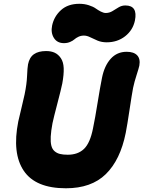

<svg xmlns="http://www.w3.org/2000/svg" viewBox="-20 -987 762 1020"><path d="M319.8 -757.8Q283.7 -757.8 266.4 -785.4Q249 -813 256.8 -851.1Q267.1 -899.9 304 -933.3Q340.8 -966.8 401.9 -966.8Q428.7 -966.8 451.9 -959.2Q475.1 -951.7 488 -942.4Q501 -933.1 515.6 -925.5Q530.3 -918 542 -918Q561 -918 577.4 -928Q593.8 -938 610.1 -948Q626.5 -958 646 -958Q712.9 -958 696.8 -877.9Q686 -826.7 644.8 -794.4Q603.5 -762.2 546.9 -762.2Q520 -762.2 498.3 -771.2Q476.6 -780.3 459.2 -789.1Q441.9 -797.9 425.8 -797.9Q409.7 -797.9 396.5 -791.5Q383.3 -785.2 375.2 -777.8Q367.2 -770.5 352.5 -764.2Q337.9 -757.8 319.8 -757.8ZM330.1 13.2Q168.9 13.2 106.2 -79.8Q43.5 -172.9 77.1 -341.8Q83 -369.1 95.2 -418.5Q107.4 -467.8 110.8 -485.8Q122.1 -540.5 123.8 -583.7Q125.5 -627 128.9 -645Q136.2 -682.1 160.2 -699Q184.1 -715.8 225.1 -715.8Q251.5 -715.8 270.5 -707Q289.6 -698.2 303.2 -678.2Q316.9 -658.2 318.4 -625.2Q319.8 -592.3 311 -543.9Q304.7 -512.7 284.9 -437.5Q265.1 -362.3 258.8 -332Q251 -290.5 249.5 -261.5Q248 -232.4 252.7 -213.6Q257.3 -194.8 269.5 -184.1Q281.7 -173.3 298.3 -169.2Q314.9 -165 339.8 -165Q394.5 -165 426.8 -196.5Q459 -228 474.1 -305.2Q485.4 -359.4 498.5 -441.4Q511.7 -523.4 522 -574.2Q534.7 -637.7 568.1 -674.8Q601.6 -711.9 652.8 -711.9Q690.9 -711.9 708.7 -693.1Q726.6 -674.3 720.2 -638.2Q717.3 -624.5 705.6 -588.4Q693.8 -552.2 687 -520Q680.2 -484.4 668.2 -403.8Q656.2 -323.2 647.9 -280.8Q619.1 -137.2 542.2 -62Q465.3 13.2 330.1 13.2Z"/></svg>

Font: Shantell Sans Normal
Style: Italic
Weight: 800
Italic angle: -11.31°
Designer: Stephen Nixon, Anya Danilova, Shantell Martin
Foundry: Arrow Type
Version: Version 1.006;[559af2be0]